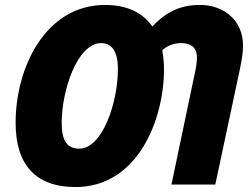

<svg xmlns="http://www.w3.org/2000/svg" viewBox="-20 -745 1015 775"><path d="M285 10C535 10 642 -260 642 -466C642 -493 639 -518 635 -542C654 -561 684 -571 711 -571C754 -571 775 -550 775 -513C775 -494 771 -468 765 -443L672 0H849L949 -469C955 -500 961 -530 961 -561C961 -664 882 -725 788 -725C711 -725 653 -700 595 -638C556 -694 493 -725 404 -725C164 -725 43 -473 43 -249C43 -82 122 10 285 10ZM300 -145C253 -145 229 -174 229 -249C229 -378 291 -571 389 -571C432 -571 456 -535 456 -468C456 -330 393 -145 300 -145Z"/></svg>

Font: Noto Sans UI SemiCondensed Black
Style: Italic
Weight: 900
Width: 4
Italic angle: -372°
Designer: Monotype Design Team
Foundry: Monotype Imaging Inc.
Version: Version 1.901